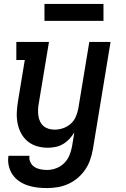

<svg xmlns="http://www.w3.org/2000/svg" viewBox="-20 -743 640 976"><path d="M219 213Q193 213 168 210Q143 207 119.5 199Q96 191 76.5 177.5Q57 164 43.5 144Q30 124 24.5 99Q19 74 23 49H130Q127 66 134.5 81.5Q142 97 155 105.5Q168 114 185 117.5Q202 121 219 121Q242 121 265 112.5Q288 104 305.5 87Q323 70 332.5 47.5Q342 25 346 2L358 -70Q347 -52 332.5 -36.5Q318 -21 300 -10.5Q282 0 262 4Q242 8 223 8Q194 8 167 0Q140 -8 119.5 -25.5Q99 -43 86.5 -67Q74 -91 69 -118Q64 -145 65.5 -174Q67 -203 72 -232L106 -438H63V-530H229L177 -217Q174 -201 173.5 -185.5Q173 -170 175 -155Q177 -140 183.5 -126Q190 -112 201 -102.5Q212 -93 226.5 -88.5Q241 -84 257 -84Q279 -84 300 -91Q321 -98 338.5 -113Q356 -128 365 -149Q374 -170 378 -191L434 -530H542L452 17Q447 44 438 70Q429 96 413 119.5Q397 143 374.5 162Q352 181 326 192.5Q300 204 273 208.5Q246 213 219 213ZM506 -637H206V-723H506Z"/></svg>

Font: Iosevka Slab Semibold Extended
Style: Italic
Weight: 600
Width: 7
Italic angle: -9°
Monospace: yes
Designer: Belleve Invis
Foundry: Belleve Invis
Version: Version 11.1.0; ttfautohint (v1.8.3)